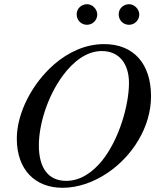

<svg xmlns="http://www.w3.org/2000/svg" viewBox="-20 -876 762 914"><path d="M699 -418C699 -570 618 -667 474 -666C389 -666 306 -629 237 -569C133 -478 60 -338 60 -216C60 -67 148 18 278 18C352 18 427 -9 492 -53C611 -133 699 -272 699 -418ZM594 -481C594 -379 549 -214 465 -110C419 -54 362 -15 295 -15C211 -15 165 -75 165 -184C165 -284 206 -417 279 -516C328 -582 391 -633 465 -633C545 -633 594 -575 594 -481ZM643 -807C643 -832 620 -856 595 -856C567 -856 545 -835 545 -808C545 -780 566 -758 594 -758C621 -758 643 -780 643 -807ZM443 -807C443 -832 420 -856 395 -856C367 -856 345 -835 345 -808C345 -780 366 -758 394 -758C421 -758 443 -780 443 -807Z"/></svg>

Font: STIXGeneral
Style: Italic
Weight: 400
Italic angle: -16.33°
Designer: MicroPress Inc., with final additions and corrections provided by Coen Hoffman, Elsevier (retired)
Version: Version 1.1.0